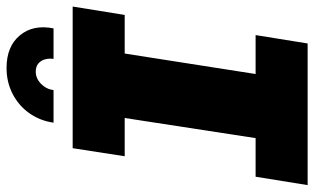

<svg xmlns="http://www.w3.org/2000/svg" viewBox="-204 -734 937 572"><g transform="rotate(-90 264.0 -448.5)"><path d="M-2 0 23 -155H138L198 -545H84L108 -700H530L505 -545H390L329 -155H445L420 0ZM184 -757Q190 -798 212.5 -829.5Q235 -861 270 -879Q305 -897 347 -897Q411 -897 444 -857.5Q477 -818 465 -757H374Q376 -771 372.5 -783Q369 -795 360 -802.5Q351 -810 336 -810Q316 -810 300 -794.5Q284 -779 281 -757Z"/></g></svg>

Font: MuseoModerno Thin ExtraBold
Style: Italic
Weight: 800
Italic angle: -9°
Version: Version 1.003